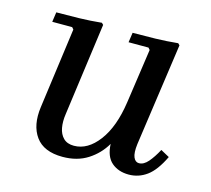

<svg xmlns="http://www.w3.org/2000/svg" viewBox="-77 -561 725 661"><g transform="rotate(15 285.5 -230.5)"><path d="M520 -101 551 -84Q526 -32 497 -11Q468 10 433 10Q396 10 372 -10.5Q348 -31 346 -76Q324 -38 286.5 -14Q249 10 197 10Q130 10 101 -30Q72 -70 81 -136L120 -423L114 -430H43L48 -465Q89 -465 129 -466Q169 -467 209 -471L215 -465L170 -135Q166 -108 170 -86Q174 -64 187.5 -50.5Q201 -37 225 -37Q274 -37 312.5 -88Q351 -139 364 -229L392 -423L386 -430H315L320 -465Q361 -465 401 -466Q441 -467 481 -471L487 -465L435 -99Q431 -67 437.5 -52Q444 -37 457 -37Q474 -37 489.5 -55Q505 -73 520 -101Z"/></g></svg>

Font: Brygada 1918 Medium
Style: Italic
Weight: 500
Italic angle: -8°
Designer: Mateusz Machalski | Borys Kosmynka | Przemek Hoffer
Foundry: NIEPODLEGLA 2018
Version: Version 3.006